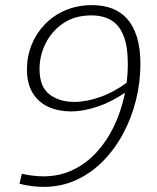

<svg xmlns="http://www.w3.org/2000/svg" viewBox="-20 -722 612 748"><path d="M478 -403 476 -367Q421 -328 364 -308Q307 -288 256 -288Q208 -288 169 -305.5Q130 -323 107.5 -359.5Q85 -396 85 -452Q85 -502 103 -547Q121 -592 154.5 -627Q188 -662 235 -682Q282 -702 339 -702Q382 -702 416.5 -689Q451 -676 475.5 -648.5Q500 -621 513.5 -577.5Q527 -534 527 -472Q527 -402 510 -333Q493 -264 460.5 -203Q428 -142 382 -95Q336 -48 277.5 -21Q219 6 150 6Q127 6 103.5 3Q80 0 56 -6L65 -45Q88 -40 109 -37.5Q130 -35 148 -35Q212 -35 264 -60Q316 -85 356 -128.5Q396 -172 423 -228Q450 -284 464 -346.5Q478 -409 478 -472Q478 -541 461.5 -582.5Q445 -624 413.5 -643Q382 -662 336 -662Q271 -662 226 -631Q181 -600 157.5 -552.5Q134 -505 134 -453Q134 -384 172.5 -354.5Q211 -325 269 -325Q318 -325 373 -345Q428 -365 478 -403Z"/></svg>

Font: Bitter Thin Light
Style: Italic
Weight: 300
Italic angle: -9°
Version: Version 2.002